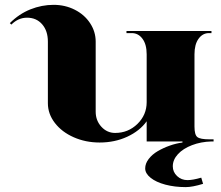

<svg xmlns="http://www.w3.org/2000/svg" viewBox="-20 -582 908 790"><path d="M177 -157.3V-410.8Q177 -455 153.4 -482.1Q129.8 -509.2 91.3 -509.2Q55.1 -509.2 26.7 -480.8L20.5 -486.9Q58.6 -524.9 105.1 -543.5Q151.7 -562.1 200.6 -562.1Q247.8 -562.1 287.6 -542Q327.4 -521.9 350.5 -486.9Q373.7 -451.9 373.7 -410.8V-122.4Q373.7 -86.1 397.1 -60.5Q420.5 -35 453.7 -35Q507.4 -35 545.5 -72.1Q583.5 -109.3 583.5 -161.7V-358.4Q583.5 -399.5 566.2 -422.6Q549 -445.8 522.3 -445.8H500.4V-454.5H850.1V-445.8H839.6Q813.8 -445.8 797 -422.6Q780.2 -399.5 780.2 -358.4V-61.2Q780.2 -27.1 792.2 -17.9Q804.2 -8.7 841.3 -8.7H858.8V0H849.7Q806.4 1.3 769.9 15.3Q733.4 29.3 712.2 52.2Q691 75.2 691 102.3Q691 125.9 708.7 142.5Q726.4 159.1 751.3 159.1Q773.2 159.1 808.1 149L815.6 174.4Q771.4 187.9 744.3 187.9Q698.9 187.9 660.4 177.7Q621.9 167.4 599.7 149.5Q577.4 131.6 577.4 111Q577.4 90.9 591.8 72.1Q606.2 53.3 628.9 40Q651.7 26.7 678.1 17.3Q704.5 7.9 730.8 4.4V0H583.5V-83Q555.1 -43.3 503.5 -19.4Q451.9 4.4 389.9 4.4Q332.2 4.4 283.2 -17.3Q234.3 -38.9 205.6 -76.3Q177 -113.6 177 -157.3Z"/></svg>

Font: Wabroye
Style: Medium
Weight: 500
Designer: gluk
Foundry: gluk
Version: Version 0.14